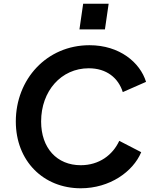

<svg xmlns="http://www.w3.org/2000/svg" viewBox="-20 -1000 830 1032"><path d="M544 -842 564 -980H427L407 -842ZM414 12C570 12 695 -77 739 -182L621 -243C586 -167 513 -112 414 -112C286 -112 201 -204 201 -347C201 -511 309 -633 457 -633C553 -633 616 -581 640 -505L765 -560C733 -664 623 -757 461 -757C231 -757 65 -574 65 -347C65 -135 213 12 414 12Z"/></svg>

Font: Plus Jakarta Sans
Style: Bold Italic
Weight: 700
Italic angle: -8°
Designer: Gumpita Rahayu
Foundry: Tokotype
Version: Version 2.071;gftools[0.9.30]